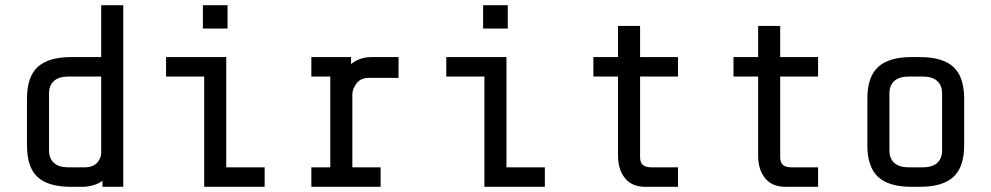

<svg xmlns="http://www.w3.org/2000/svg" viewBox="-20 -720 3820 740"><path d="M295 0H254Q166 0 125 -37.5Q84 -75 84 -160V-340Q84 -424 125.5 -462Q167 -500 254 -500H370V-700H455V0H375V-23Q342 0 295 0ZM370 -130V-425H244Q207 -425 188 -408Q169 -391 169 -360V-140Q169 -109 188 -92Q207 -75 244 -75H305Q338 -75 354 -92.5Q370 -110 370 -130Z M857 -700V-610H762V-700ZM620 -425V-500H852V-75H1000V0H767V-425Z M1253 -75V-425H1180V-500H1333V-473Q1366 -500 1413 -500H1516V-420H1403Q1371 -420 1355 -399.5Q1339 -379 1338 -358V-75H1447V0H1180V-75Z M1937 -700V-610H1842V-700ZM1700 -425V-500H1932V-75H2080V0H1847V-425Z M2362 -120V-425H2267V-500H2362V-620H2447V-500H2593V-425H2447V-115Q2447 -93 2458 -84Q2469 -75 2492 -75H2593V0H2467Q2416 0 2389 -33Q2362 -66 2362 -120Z M2902 -120V-425H2807V-500H2902V-620H2987V-500H3133V-425H2987V-115Q2987 -93 2998 -84Q3009 -75 3032 -75H3133V0H3007Q2956 0 2929 -33Q2902 -66 2902 -120Z M3526 0H3493Q3406 0 3364.5 -38Q3323 -76 3323 -160V-340Q3323 -424 3364.5 -462Q3406 -500 3493 -500H3526Q3613 -500 3654.5 -462Q3696 -424 3696 -340V-160Q3696 -76 3654.5 -38Q3613 0 3526 0ZM3536 -425H3483Q3446 -425 3427 -408Q3408 -391 3408 -360V-140Q3408 -109 3427 -92Q3446 -75 3483 -75H3536Q3573 -75 3592 -92Q3611 -109 3611 -140V-360Q3611 -391 3592 -408Q3573 -425 3536 -425Z"/></svg>

Font: Share Tech Mono
Style: Regular
Weight: 400
Designer: Ralph Oliver du Carrois
Foundry: Ralph Oliver du Carrois
Version: Version 1.003